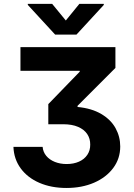

<svg xmlns="http://www.w3.org/2000/svg" viewBox="-20 -770 680 977"><path d="M319.1 64.7Q354.5 64.7 381.8 52.6Q409.1 40.5 424.3 17.9Q439.5 -4.7 439.1 -34.1Q439.5 -64.2 424 -87.5Q408.6 -110.9 377.4 -124.4Q346.2 -137.8 301.6 -137.8H225.8V-240.2L385.8 -405.3V-409.6H84.1V-530.3H567.3V-424.4L374.6 -231.5V-225.7Q446.5 -218.9 495.4 -189.9Q544.2 -161 568 -117.8Q591.8 -74.6 591.8 -24.7Q591.8 37 556.2 84.9Q520.5 132.8 458.6 159.7Q396.6 186.5 318.3 186.5Q241.2 186.5 180.8 160.5Q120.3 134.4 85.5 87Q50.7 39.5 48.4 -22.5H196.9Q199.1 3.4 215.4 23.1Q231.7 42.8 258.9 53.8Q286.1 64.7 319.1 64.7ZM314.9 -665.7 383.9 -750.4H508.2V-745L369 -593.8H260.7L121.5 -745V-750.4H245.4Z"/></svg>

Font: Pretendard JP Variable
Style: Regular
Weight: 400
Designer: Base glyphs from Inter by Rasmus Andersson; Hangul glyphs from Noto Sans CJK(Source Han Sans) by Jang Soo-young and Kang
Foundry: Kil Hyung-jin
Version: Version 1.307;Glyphs 3.2 (3192)